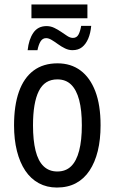

<svg xmlns="http://www.w3.org/2000/svg" viewBox="-20 -831 514 861"><path d="M104 -606Q109 -654 129.5 -684Q150 -714 189 -714Q207 -714 223.5 -706Q240 -698 254.5 -688Q269 -678 282 -669.5Q295 -661 307 -661Q324 -661 332 -676Q340 -691 344 -715H389Q386 -682 375.5 -657.5Q365 -633 348 -619.5Q331 -606 305 -606Q288 -606 271.5 -614Q255 -622 240 -633Q225 -644 211.5 -652Q198 -660 187 -660Q171 -660 162 -645.5Q153 -631 148 -606ZM121 -749V-811H372V-749ZM431 -269Q431 -205 418.5 -154Q406 -103 381.5 -66Q357 -29 320.5 -9.5Q284 10 235 10Q190 10 154 -9.5Q118 -29 93.5 -65.5Q69 -102 56 -153.5Q43 -205 43 -269Q43 -358 65 -420Q87 -482 130.5 -514.5Q174 -547 238 -547Q298 -547 341 -515Q384 -483 407.5 -421.5Q431 -360 431 -269ZM128 -269Q128 -202 139.5 -155.5Q151 -109 175.5 -85.5Q200 -62 237 -62Q275 -62 299 -85.5Q323 -109 335 -155.5Q347 -202 347 -269Q347 -337 335 -382.5Q323 -428 299 -451.5Q275 -475 237 -475Q180 -475 154 -422.5Q128 -370 128 -269Z"/></svg>

Font: Noto Sans Display Condensed
Style: Regular
Weight: 400
Width: 3
Designer: Monotype Design Team
Foundry: Monotype Imaging Inc.
Version: Version 2.003